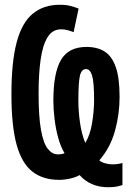

<svg xmlns="http://www.w3.org/2000/svg" viewBox="-20 -745 540 806"><path d="M434 41Q360 41 314 -10Q299 -1 275 4.5Q251 10 228 10Q160 10 115.5 -25Q71 -60 49.5 -138.5Q28 -217 28 -349Q28 -485 50 -567.5Q72 -650 117.5 -687.5Q163 -725 231 -725Q257 -725 276 -720Q295 -715 310 -709L289 -610Q277 -615 263.5 -618.5Q250 -622 237 -622Q200 -622 179.5 -588.5Q159 -555 150.5 -494.5Q142 -434 142 -353Q142 -256 152 -200Q162 -144 180.5 -120.5Q199 -97 222 -97Q241 -97 251 -102Q235 -128 224.5 -166Q214 -204 209 -245.5Q204 -287 204 -322Q204 -439 236 -493.5Q268 -548 343 -548Q389 -548 419.5 -528.5Q450 -509 466 -463.5Q482 -418 482 -338Q482 -265 462.5 -195Q443 -125 397 -72Q405 -64 421.5 -59.5Q438 -55 451 -55Q476 -55 494 -61V32Q485 35 471.5 38Q458 41 434 41ZM338 -145Q358 -177 366.5 -228Q375 -279 375 -325Q375 -401 366.5 -428Q358 -455 341 -455Q322 -455 315.5 -427Q309 -399 309 -322Q309 -277 316 -229Q323 -181 338 -145Z"/></svg>

Font: Noto Sans Mono ExtraCondensed
Style: Bold
Weight: 700
Width: 2
Designer: Monotype Design Team
Foundry: Monotype Imaging Inc.
Version: Version 2.014